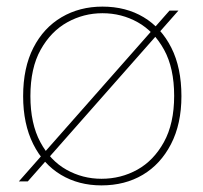

<svg xmlns="http://www.w3.org/2000/svg" viewBox="-20 -549 614 581"><path d="M37 0 493 -517H520L64 0ZM287 12Q218 12 164.5 -20Q111 -52 80.5 -113Q50 -174 50 -258Q50 -344 81 -404.5Q112 -465 166.5 -497Q221 -529 290 -529Q361 -529 414.5 -497Q468 -465 498.5 -404.5Q529 -344 529 -258Q529 -174 497.5 -113Q466 -52 412 -20Q358 12 287 12ZM287 -8Q346 -8 395.5 -35.5Q445 -63 476 -119Q507 -175 507 -259Q507 -343 476.5 -398.5Q446 -454 397 -481.5Q348 -509 290 -509Q233 -509 183.5 -481.5Q134 -454 103 -398.5Q72 -343 72 -258Q72 -175 102 -119Q132 -63 181 -35.5Q230 -8 287 -8Z"/></svg>

Font: DM Sans 11pt Thin
Style: Regular
Weight: 250
Version: Version 4.004;gftools[0.9.30]